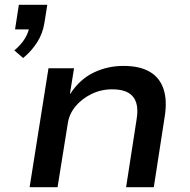

<svg xmlns="http://www.w3.org/2000/svg" viewBox="-20 -784 796 804"><path d="M77 -541 40 -573Q69 -597 84.5 -623Q100 -649 104 -676L120 -661H43L59 -764H178L166 -688Q159 -644 136 -607.5Q113 -571 77 -541ZM104 0 183 -498H290L273 -392H275Q314 -452 372 -480Q430 -508 497 -508Q565 -508 607 -483.5Q649 -459 665 -410.5Q681 -362 669 -291L624 0H508L552 -284Q559 -326 550.5 -353.5Q542 -381 517.5 -395.5Q493 -410 450 -410Q403 -410 362.5 -390Q322 -370 296 -338.5Q270 -307 264 -268L221 0Z"/></svg>

Font: Nunito Sans 7pt SemiExpanded SemiBold
Style: Italic
Weight: 600
Width: 6
Italic angle: -9°
Designer: Vernon Adams
Foundry: Vernon Adams
Version: Version 3.101;gftools[0.9.27]